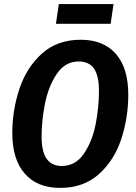

<svg xmlns="http://www.w3.org/2000/svg" viewBox="-20 -901 664 937"><path d="M606 -439Q606 -327 572 -223Q538 -119 463 -51.5Q388 16 273 16Q162 16 101 -53.5Q40 -123 40 -252Q40 -362 74.5 -466.5Q109 -571 184 -639Q259 -707 374 -707Q485 -707 545.5 -638Q606 -569 606 -439ZM183 -236Q183 -160 208 -125.5Q233 -91 282 -91Q348 -91 389 -150.5Q430 -210 446.5 -293.5Q463 -377 463 -456Q463 -532 438.5 -566.5Q414 -601 364 -601Q298 -601 257.5 -541Q217 -481 200 -397.5Q183 -314 183 -236ZM253 -785 267 -881H534L520 -785Z"/></svg>

Font: Fira Sans Condensed SemiBold
Style: Italic
Weight: 600
Width: 3
Italic angle: -8°
Designer: bBox Type GmbH & Carrois Corporate GbR & Edenspiekermann AG
Foundry: bBox Type GmbH & Carrois Corporate GbR & Edenspiekermann AG
Version: Version 4.301